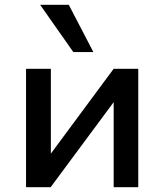

<svg xmlns="http://www.w3.org/2000/svg" viewBox="-20 -784 688 804"><path d="M89 0V-496H193V-134H188L456 -496H559V0H456V-363H461L192 0ZM287 -566 148 -764H268L371 -566Z"/></svg>

Font: Nunito Sans 8pt SemiBold
Style: Regular
Weight: 600
Version: Version 3.101;gftools[0.9.27]